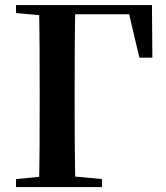

<svg xmlns="http://www.w3.org/2000/svg" viewBox="-20 -761 677 781"><path d="M138.6 0Q140.6 -85.2 141 -170.7Q141.4 -256.3 141.4 -337.1V-393.6Q141.4 -481.3 141 -567.7Q140.6 -654.1 138.6 -740.5H286.3Q284.6 -655.6 284.1 -568.4Q283.6 -481.3 283.6 -393.6V-337.8Q283.6 -257.8 284.1 -172.2Q284.6 -86.6 286.3 0ZM212.6 -702.9V-740.5H598.1L599.8 -526.3H547L496.5 -740.5L566 -702.9ZM45.1 0V-32.6L198.2 -47.3H238.9L394.7 -32.6V0ZM45.1 -707.9V-740.5H212.6V-694.2H198.2Z"/></svg>

Font: Noto Serif JP
Style: Regular
Weight: 200
Designer: Ryoko NISHIZUKA 西塚涼子 (kana & ideographs); Frank Grießhammer (Latin, Greek & Cyrillic); Wenlong ZHANG 张文龙 (bopomofo); San
Foundry: Adobe
Version: Version 2.001;hotconv 1.1.0;makeotfexe 2.6.0